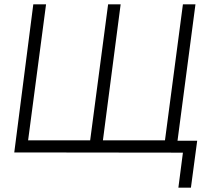

<svg xmlns="http://www.w3.org/2000/svg" viewBox="-20 -705 983 888"><path d="M801 -54H892L863 163H805L826 1L46 0L134 -685H193L110 -56H397L480 -685H538L456 -56H743L826 -685H884Z"/></svg>

Font: Bellota Text
Style: Italic
Weight: 400
Italic angle: -7.5°
Designer: Kemie Guaida
Foundry: Kemie Guaida
Version: Version 4.001